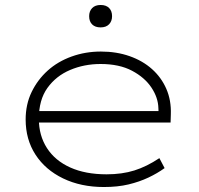

<svg xmlns="http://www.w3.org/2000/svg" viewBox="-20 -741 801 771"><path d="M397 10Q305 10 233.5 -24.5Q162 -59 122.5 -120Q83 -181 83 -261Q83 -322 107 -371.5Q131 -421 171.5 -457.5Q212 -494 267.5 -514Q323 -534 385 -534Q448 -534 500.5 -515.5Q553 -497 590.5 -463.5Q628 -430 648 -384Q668 -338 666 -282L665 -249H124V-295H638L617 -283L616 -307Q615 -349 588 -389.5Q561 -430 510 -457Q459 -484 384 -484Q318 -484 261.5 -460Q205 -436 170.5 -388Q136 -340 136 -264Q136 -197 168.5 -146.5Q201 -96 262 -68.5Q323 -41 408 -41Q470 -41 519.5 -56.5Q569 -72 620 -106L641 -66Q612 -45 576 -28Q540 -11 496.5 -0.5Q453 10 397 10ZM384 -631Q362 -631 350 -643Q338 -655 338 -676Q338 -696 350 -708.5Q362 -721 384 -721Q406 -721 418 -709Q430 -697 430 -676Q430 -656 418 -643.5Q406 -631 384 -631Z"/></svg>

Font: Lexend Mega ExtraLight
Style: Regular
Weight: 250
Version: Version 1.007